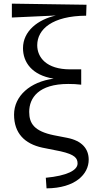

<svg xmlns="http://www.w3.org/2000/svg" viewBox="-20 -825 520 1052"><path d="M275 -84C168 -106 140 -148 140 -212C140 -289 192 -365 354 -365C377 -365 402 -364 425 -361V-445H364C234 -445 184 -511 184 -577C184 -665 267 -738 452 -739L454 -799L45 -805V-729L286 -740C188 -718 106 -655 106 -561C106 -485 154 -413 274 -394C145 -377 57 -299 57 -197C57 -95 115 -37 212 -16L312 4C391 22 405 42 405 71C405 108 347 138 231 149L235 207C393 206 466 129 466 50C466 -9 430 -54 347 -70Z"/></svg>

Font: Source Han Serif JP Medium
Style: Regular
Weight: 500
Designer: Ryoko NISHIZUKA 西塚涼子 (kana & ideographs); Frank Grießhammer (Latin, Greek & Cyrillic); Wenlong ZHANG 张文龙 (bopomofo); San
Foundry: Adobe Systems Incorporated
Version: Version 1.001;PS 1.001;hotconv 16.6.54;makeotf.lib2.5.65590